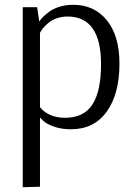

<svg xmlns="http://www.w3.org/2000/svg" viewBox="-20 -530 556 802"><path d="M262 -461Q239 -461 218.5 -454Q198 -447 185.5 -437Q173 -427 164 -417Q155 -407 151 -400L147 -393V-82Q184 -38 252 -38Q330 -38 366 -93.5Q402 -149 402 -262Q402 -461 262 -461ZM75 252V-500H135L144 -440Q149 -448 157 -456.5Q165 -465 182 -478.5Q199 -492 226 -501Q253 -510 286 -510Q374 -510 426.5 -445Q479 -380 479 -264Q479 -138 426 -64Q373 10 276 10Q235 10 203 -2Q171 -14 160 -26L148 -38H147V250Z"/></svg>

Font: Arsenal
Style: Regular
Weight: 400
Designer: Andrij Shevchenko
Foundry: Stairsfor.com
Version: Version 1.000